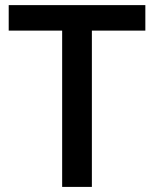

<svg xmlns="http://www.w3.org/2000/svg" viewBox="-20 -734 606 754"><path d="M340.8 0H224.1V-613.8H14.2V-713.9H550.8V-613.8H340.8Z"/></svg>

Font: f0_46533          
Style: Regular
Weight: 600
Foundry: Ascender Corporation
Version: Version 1.10